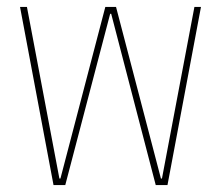

<svg xmlns="http://www.w3.org/2000/svg" viewBox="-20 -536 640 556"><path d="M38 -516H58L152 -19H155L285 -516H316L446 -19H449L543 -516H562L465 0H431L302 -496H299L169 0H135Z"/></svg>

Font: IBM Plex Mono Thin
Style: Regular
Weight: 100
Monospace: yes
Designer: Mike Abbink, Paul van der Laan, Pieter van Rosmalen
Foundry: Bold Monday
Version: Version 2.3